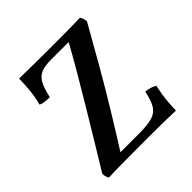

<svg xmlns="http://www.w3.org/2000/svg" viewBox="-178 -827 979 979"><g transform="rotate(-45 312.0 -337.5)"><path d="M97 -678Q112 -678 142.5 -677.5Q173 -677 209 -676.5Q245 -676 279.5 -676Q314 -676 339 -676Q372 -676 404 -676Q436 -676 469 -676.5Q502 -677 536 -678Q541 -671 544.5 -661Q548 -651 548 -639Q488 -532 429 -429.5Q370 -327 309.5 -228Q249 -129 185 -28L170 -47H333Q392 -47 425.5 -56.5Q459 -66 476.5 -93.5Q494 -121 505 -176Q543 -172 566 -157Q561 -135 556.5 -107.5Q552 -80 550 -51.5Q548 -23 547 3Q499 1 456.5 0.5Q414 0 372.5 0Q331 0 286 0Q219 0 158 0.5Q97 1 64 3Q59 -6 56.5 -14.5Q54 -23 54 -35Q101 -112 147 -188Q193 -264 238 -339Q283 -414 327.5 -490Q372 -566 415 -644L434 -631H280Q238 -631 211.5 -621Q185 -611 169 -583.5Q153 -556 141 -500Q126 -500 107 -502Q88 -504 77 -511Q87 -545 92 -591Q97 -637 97 -678Z"/></g></svg>

Font: Vollkorn Medium
Style: Regular
Weight: 500
Designer: Friedrich Althausen
Foundry: Friedrich Althausen
Version: Version 5.000